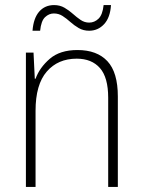

<svg xmlns="http://www.w3.org/2000/svg" viewBox="-20 -802 562 756"><path d="M285 -605Q362 -605 403 -561Q444 -517 444 -422V-66H406V-417Q406 -497 373.5 -534Q341 -571 282 -571Q208 -571 164 -520Q120 -469 120 -366V-66H82V-595H112L117 -492H120Q136 -536 176 -570.5Q216 -605 285 -605ZM108 -681Q112 -731 134.5 -756.5Q157 -782 193 -782Q216 -782 234 -771.5Q252 -761 267 -747.5Q282 -734 297.5 -723.5Q313 -713 331 -713Q352 -713 368 -728.5Q384 -744 388 -782H417Q414 -733 390 -707Q366 -681 331 -681Q308 -681 290 -691.5Q272 -702 257 -715.5Q242 -729 226.5 -739Q211 -749 192 -749Q173 -749 157.5 -734.5Q142 -720 138 -681Z"/></svg>

Font: Noto Sans Malayalam UI SemiCondensed ExtraLight
Style: Regular
Weight: 200
Width: 4
Designer: Jelle Bosma - Monotype Design Team
Foundry: Monotype Imaging Inc.
Version: Version 2.104; ttfautohint (v1.8.4.7-5d5b)